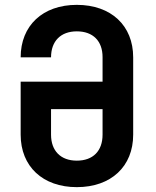

<svg xmlns="http://www.w3.org/2000/svg" viewBox="-20 -760 640 790"><path d="M296 10C437 10 528 -75 528 -206V-524C528 -655 437 -740 296 -740C156 -740 65 -655 65 -524H190C190 -591 230 -631 296 -631C363 -631 402 -591 402 -525V-424H65V-206C65 -75 156 10 296 10ZM296 -99C230 -99 190 -139 190 -206V-311H402V-206C402 -139 363 -99 296 -99Z"/></svg>

Font: Tekne LDO
Style: Bold
Weight: 700
Monospace: yes
Designer: Alessio Laiso, Mario Rullo, Paolo Rosset
Foundry: Alessio Laiso
Version: Version 1.000;hotconv 1.0.109;makeotfexe 2.5.65596